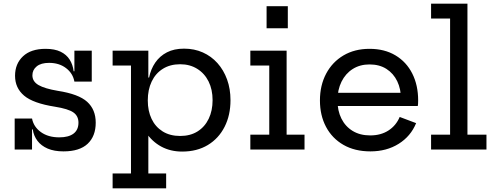

<svg xmlns="http://www.w3.org/2000/svg" viewBox="-20 -810 2682 1040"><path d="M324 10Q273.5 10 238.2 -5.2Q203 -20.5 182.8 -47.2Q162.5 -74 157.5 -109H135L153.5 -168Q162 -123 201.5 -94.5Q241 -66 301 -66Q351.5 -66 378.2 -86.2Q405 -106.5 405 -145.5Q405 -182 377.2 -201.2Q349.5 -220.5 277.5 -232Q159.5 -250.5 110.5 -292Q61.5 -333.5 61.5 -399.5Q61.5 -464.5 104.5 -505Q147.5 -545.5 227 -545.5Q276 -545.5 308 -530Q340 -514.5 357.2 -487.2Q374.5 -460 379 -424H401.5L383 -368Q375 -412.5 337.8 -441Q300.5 -469.5 246 -469.5Q202 -469.5 178.8 -450.5Q155.5 -431.5 155.5 -402Q155.5 -368.5 188.8 -349.2Q222 -330 293 -318Q406 -300.5 452.2 -258.5Q498.5 -216.5 498.5 -145.5Q498.5 -72.5 454.8 -31.2Q411 10 324 10ZM59.5 0V-168H153.5V0ZM383 -368V-535.5H477V-368Z M590 210V129.5H689.5V-455H590V-535.5H783.5V-355.5L780.5 -286V-257.5L783.5 -202V129.5H880V210ZM966.5 11Q903.5 11 853.5 -16Q803.5 -43 769.2 -94.5Q735 -146 720 -220L780.5 -266Q780.5 -209.5 801 -166.2Q821.5 -123 861 -98.2Q900.5 -73.5 956 -73.5Q1011 -73.5 1050.2 -98.2Q1089.5 -123 1110.5 -166.8Q1131.5 -210.5 1131.5 -267.5Q1131.5 -325 1109.8 -368.8Q1088 -412.5 1048.2 -437.2Q1008.5 -462 956 -462Q901.5 -462 862 -437.2Q822.5 -412.5 801.5 -368.2Q780.5 -324 780.5 -266L765 -390H787.5Q797 -436 821.2 -471.2Q845.5 -506.5 884.2 -526.5Q923 -546.5 977 -546.5Q1032.5 -546.5 1078.5 -526Q1124.5 -505.5 1158 -468Q1191.5 -430.5 1210 -379.5Q1228.5 -328.5 1228.5 -267.5Q1228.5 -186 1196.5 -123Q1164.5 -60 1105.8 -24.5Q1047 11 966.5 11Z M1532.5 -80.5H1629.5V0H1336V-80.5H1438.5V-455H1336V-535.5H1532.5ZM1424 -776.5H1539V-657H1424Z M1986.5 10Q1902 10 1840.5 -25.2Q1779 -60.5 1746 -122.8Q1713 -185 1713 -266Q1713 -347.5 1746.5 -410.8Q1780 -474 1840.5 -509.8Q1901 -545.5 1981.5 -545.5Q2063 -545.5 2122.2 -510Q2181.5 -474.5 2213.2 -411.5Q2245 -348.5 2245 -266Q2245 -254 2244.5 -247.2Q2244 -240.5 2243 -236H2150Q2151 -243.5 2151.5 -252.2Q2152 -261 2152 -273Q2152 -327.5 2131.8 -369.8Q2111.5 -412 2073.5 -436.5Q2035.5 -461 1981.5 -461Q1929.5 -461 1890.5 -436.2Q1851.5 -411.5 1829.8 -367.5Q1808 -323.5 1808 -266Q1808 -210.5 1829.2 -167.8Q1850.5 -125 1890.2 -100.8Q1930 -76.5 1985.5 -76.5Q2043 -76.5 2084.2 -103.2Q2125.5 -130 2145 -176.5L2234 -143Q2205 -72 2139.5 -31Q2074 10 1986.5 10ZM1772.5 -236V-307.5H2215L2243 -236Z M2512 -80.5H2615V0H2315V-80.5H2418V-709.5H2315V-790H2512Z"/></svg>

Font: Hepta Slab ExtraLight Medium
Style: Regular
Weight: 500
Version: Version 1.100